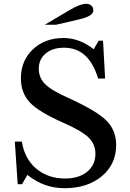

<svg xmlns="http://www.w3.org/2000/svg" viewBox="-20 -980 685 1010"><path d="M73 -11 58 -235H95Q109 -145 170.5 -93Q232 -41 322 -41Q395 -41 438.5 -76.5Q482 -112 482 -171Q482 -222 445 -257.5Q408 -293 307 -337Q183 -392 136.5 -441.5Q90 -491 90 -568Q90 -661 153 -720.5Q216 -780 314 -780Q398 -780 473 -721L499 -766H522L533 -567H496Q448 -729 317 -729Q256 -729 220 -698.5Q184 -668 184 -618Q184 -571 217.5 -537.5Q251 -504 337 -466Q485 -399 538 -347.5Q591 -296 591 -217Q591 -116 515.5 -53Q440 10 319 10Q211 10 124 -60L96 -11ZM276 -850H216L346 -927Q402 -960 433 -960Q450 -960 460.5 -950.5Q471 -941 471 -925Q471 -895 396 -878Z"/></svg>

Font: Libre Baskerville
Style: Regular
Weight: 400
Designer: Pablo Impallari, Rodrigo Fuenzalida
Foundry: Pablo Impallari, Rodrigo Fuenzalida
Version: Version 1.000